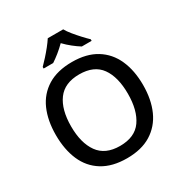

<svg xmlns="http://www.w3.org/2000/svg" viewBox="-212 -1101 1211 1271"><g transform="rotate(-30 393.0 -465.5)"><path d="M726 -358Q726 -247 689 -164.5Q652 -82 578 -36Q504 10 393 10Q281 10 206.5 -36Q132 -82 96 -165Q60 -248 60 -359Q60 -469 96 -551Q132 -633 206.5 -679Q281 -725 394 -725Q504 -725 578 -679.5Q652 -634 689 -551.5Q726 -469 726 -358ZM176 -358Q176 -231 228.5 -157.5Q281 -84 393 -84Q507 -84 558.5 -157.5Q610 -231 610 -358Q610 -486 558.5 -558Q507 -630 394 -630Q282 -630 229 -558Q176 -486 176 -358ZM452 -941Q464 -919 486.5 -891.5Q509 -864 533.5 -837.5Q558 -811 577 -793V-781H502Q476 -797 447 -820Q418 -843 392 -870Q365 -843 337 -820.5Q309 -798 283 -781H210V-793Q229 -812 252.5 -838Q276 -864 298 -891.5Q320 -919 334 -941Z"/></g></svg>

Font: Noto Sans NKo Unjoined Medium
Style: Regular
Weight: 500
Designer: Monotype Design Team
Foundry: Monotype Imaging Inc.
Version: Version 2.004